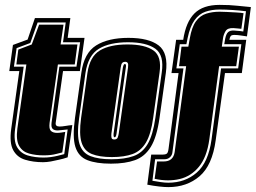

<svg xmlns="http://www.w3.org/2000/svg" viewBox="-20 -659 1047 786"><path d="M156 5Q116 5 83 -5Q50 -15 34 -44.5Q18 -74 26 -132L59 -368H18L33 -475L93 -497L123 -585H268L257 -504H326L307 -368H238L208 -156Q206 -141 224 -141Q234 -141 248.5 -143.5Q263 -146 276 -147L257 -15Q249 -12 239.5 -9.5Q230 -7 221 -5Q205 -1 188 2Q171 5 156 5ZM158 -14Q173 -14 188 -16Q203 -18 215 -21Q222 -23 229 -24.5Q236 -26 243 -28L257 -129Q243 -128 232 -126.5Q221 -125 216 -125Q202 -125 195.5 -131.5Q189 -138 191 -156L223 -386H293L308 -486H238L249 -567H134L104 -483L48 -462L37 -386H77L42 -132Q35 -82 50 -56.5Q65 -31 94 -22.5Q123 -14 158 -14ZM159 -23Q126 -23 99 -30.5Q72 -38 58.5 -61.5Q45 -85 51 -132L88 -395H47L55 -456L110 -477L140 -558H240L228 -477H297L286 -395H217L183 -156Q180 -131 188.5 -123Q197 -115 214 -115Q222 -115 231.5 -116.5Q241 -118 247 -119L235 -35L211 -29Q189 -23 159 -23Z M434 11Q374 11 337.5 -3.5Q301 -18 288.5 -58Q276 -98 287 -176L313 -361Q324 -442 373.5 -473Q423 -504 506 -504Q589 -504 629.5 -473Q670 -442 659 -361L633 -176Q622 -98 597.5 -58Q573 -18 533 -3.5Q493 11 434 11ZM436 -7Q490 -7 526.5 -20Q563 -33 584.5 -69.5Q606 -106 616 -176L642 -361Q653 -433 616 -459.5Q579 -486 504 -486Q429 -486 385 -459.5Q341 -433 330 -361L304 -176Q294 -106 305.5 -69.5Q317 -33 350 -20Q383 -7 436 -7ZM438 -16Q387 -16 356 -28.5Q325 -41 314 -75.5Q303 -110 312 -176L338 -361Q348 -428 389 -452.5Q430 -477 502 -477Q573 -477 608 -452.5Q643 -428 633 -361L607 -176Q598 -110 577.5 -75.5Q557 -41 523 -28.5Q489 -16 438 -16ZM448 -88Q459 -88 462 -96.5Q465 -105 466 -112L504 -382Q506 -396 503 -401Q500 -406 492 -406Q485 -406 480.5 -401.5Q476 -397 474 -382L436 -112Q435 -102 436.5 -95Q438 -88 448 -88ZM449 -97Q444 -97 445 -112L483 -382Q486 -397 491 -397Q498 -397 495 -382L457 -112Q455 -97 449 -97Z M669 107Q654 107 631.5 104.5Q609 102 583 97L599 -26H645Q656 -26 662 -29.5Q668 -33 670 -50L711 -360H682L701 -496H730Q741 -569 776 -604Q811 -639 879 -639Q921 -639 951.5 -635.5Q982 -632 1007 -630L991 -510Q984 -511 967.5 -513.5Q951 -516 940 -516Q928 -516 924.5 -511.5Q921 -507 919 -496H988L970 -360H901L863 -85Q849 18 797 62.5Q745 107 669 107ZM669 89Q738 89 785.5 47.5Q833 6 846 -88L885 -379H955L968 -478H898L902 -501Q906 -521 914.5 -528Q923 -535 938 -534Q953 -533 956.5 -532.5Q960 -532 962.5 -532Q965 -532 976 -530L987 -613Q963 -616 933.5 -618Q904 -620 879 -620Q847 -620 821 -611Q795 -602 776.5 -576.5Q758 -551 748 -503L743 -478H716L702 -379H731L686 -37Q685 -24 676 -15.5Q667 -7 653 -7H615L604 81Q621 84 638 86.5Q655 89 669 89ZM613 73 623 2H650Q689 2 695 -36L742 -388H713L723 -468H751L757 -502Q765 -548 782 -571.5Q799 -595 824 -603Q849 -611 879 -611Q891 -611 909.5 -610Q928 -609 947 -608Q966 -607 977 -605L968 -541Q961 -542 953.5 -542.5Q946 -543 935 -544Q911 -545 903 -531Q895 -517 893 -503L888 -468H958L947 -388H877L837 -89Q827 -16 794.5 23.5Q762 63 715 74Q668 85 613 73Z"/></svg>

Font: Alumni Sans Collegiate One
Style: Italic
Weight: 400
Italic angle: -8°
Designer: Robert E. Leuschke
Foundry: Robert E. Leuschke
Version: Version 1.100